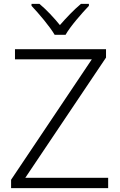

<svg xmlns="http://www.w3.org/2000/svg" viewBox="-20 -967 615 987"><path d="M261 -788H317C341 -831 400 -898 437 -937V-947H396C360 -917 320 -875 288 -838C258 -875 219 -917 183 -947H142V-937C179 -898 236 -831 261 -788ZM536 0V-53H110L525 -671V-714H57V-662H452L37 -43V0Z"/></svg>

Font: Noto Sans Malayalam Light
Style: Regular
Weight: 300
Designer: Jelle Bosma - Monotype Design Team
Foundry: Monotype Imaging Inc.
Version: Version 2.104